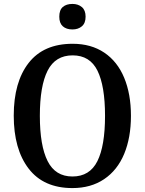

<svg xmlns="http://www.w3.org/2000/svg" viewBox="-20 -948 738 978"><path d="M50 -359Q50 -530 126 -627.5Q202 -725 350 -725Q444 -725 511 -680Q578 -635 612.5 -552Q647 -469 647 -358Q647 -247 612.5 -164Q578 -81 510.5 -35.5Q443 10 349 10Q202 10 126 -89Q50 -188 50 -359ZM515 -358Q515 -510 476.5 -588Q438 -666 350 -666Q262 -666 222.5 -588Q183 -510 183 -358Q183 -206 222.5 -127.5Q262 -49 349 -49Q437 -49 476 -127Q515 -205 515 -358ZM282 -863Q282 -897 300 -912.5Q318 -928 349 -928Q378 -928 397 -912Q416 -896 416 -863Q416 -830 397 -814Q378 -798 349 -798Q318 -798 300 -814Q282 -830 282 -863Z"/></svg>

Font: Noto Serif NarrowSemiBold
Style: Regular
Weight: 600
Width: 4
Designer: Monotype Design Team
Foundry: Monotype Imaging Inc.
Version: Version 1.001